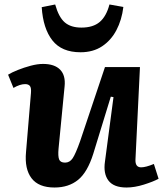

<svg xmlns="http://www.w3.org/2000/svg" viewBox="-20 -822 734 856"><path d="M16 -489Q32 -499 59.5 -510Q87 -521 117 -529Q147 -537 172 -537Q223 -537 248 -511.5Q273 -486 268 -437L241 -159Q238 -126 243.5 -111.5Q249 -97 270 -97Q291 -97 304 -116.5Q317 -136 337 -192L448 -523H604L584 -112Q582 -76 609 -76Q630 -76 666 -91L687 -25Q663 -12 621.5 1Q580 14 544 14Q487 14 463.5 -17Q440 -48 448 -102L486 -389L474 -391L396 -137Q370 -54 328 -20Q286 14 223 14Q152 14 120.5 -27.5Q89 -69 96 -144L118 -407Q120 -430 113.5 -438.5Q107 -447 92 -447Q69 -447 40 -430ZM339 -589Q255 -589 213.5 -642Q172 -695 166 -790L226 -802Q242 -745 269 -722Q296 -699 343 -699Q395 -699 424.5 -724Q454 -749 468 -802L530 -791Q523 -733 499 -687.5Q475 -642 435 -615.5Q395 -589 339 -589Z"/></svg>

Font: Literata 7pt
Style: Bold Italic
Weight: 700
Italic angle: -2°
Designer: Latin by Veronika Burian and Jose Scaglione. Greek by Irene Vlachou. Cyrillic by Vera Evstafieva
Foundry: TypeTogether
Version: Version 3.002